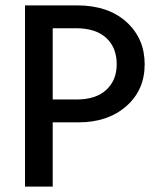

<svg xmlns="http://www.w3.org/2000/svg" viewBox="-20 -694 590 714"><path d="M272 -239H176V0H73V-674H266Q382 -674 450 -612.5Q518 -551 518 -455Q518 -359 449.5 -299Q381 -239 272 -239ZM262 -589H176V-324H264Q337 -324 375.5 -360Q414 -396 414 -455Q414 -517 375 -553Q336 -589 262 -589Z"/></svg>

Font: Hind Vadodara Medium
Style: Regular
Weight: 500
Designer: Hitesh Malaviya
Foundry: Indian Type Foundry
Version: Version 1.001;PS 1.0;hotconv 1.0.86;makeotf.lib2.5.63406; tt